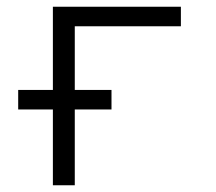

<svg xmlns="http://www.w3.org/2000/svg" viewBox="-20 -550 640 570"><path d="M137 0V-225H34V-283H137V-530H517V-472H202V-283H311V-225H202V0Z"/></svg>

Font: Iosevka Curly Light Extended
Style: Regular
Weight: 300
Width: 7
Monospace: yes
Designer: Belleve Invis
Foundry: Belleve Invis
Version: Version 11.1.0; ttfautohint (v1.8.3)